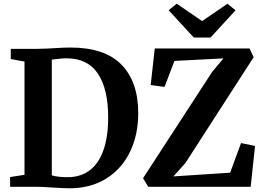

<svg xmlns="http://www.w3.org/2000/svg" viewBox="-20 -1006 1420 1034"><path d="M112 -64.5V-674.5L38 -688V-743H180.5Q206 -743 234.2 -744.5Q262.5 -746 271 -746.5Q322 -750 359 -750Q544.5 -750 634.5 -657.5Q724.5 -565 724.5 -396.5Q724.5 -279 679.5 -187Q634.5 -95 550.8 -43.5Q467 8 354.5 8Q326.5 8 263.5 4Q203.5 0 182.5 0H34.5V-52.5ZM259 -61.5Q295 -51 350 -52Q415 -53 462.8 -88.5Q510.5 -124 536.5 -195.8Q562.5 -267.5 562.5 -374.5Q562.5 -526 507.5 -609Q452.5 -692 337 -692Q321.5 -692 305.5 -690.2Q289.5 -688.5 277 -687L259 -685ZM750.5 -46.5 1123 -619.5 1183.5 -691.5 919.5 -678 866 -538 791.5 -548 813.5 -745H1324L1346 -698L978.5 -128L914 -56L1219.5 -76L1278 -235.5L1353.5 -220L1330 0H778ZM888 -951 932 -986 1068.5 -892.5 1205 -986 1248.5 -950.5 1114 -804H1023.5Z"/></svg>

Font: Merriweather Text
Style: Bold
Weight: 700
Designer: Eben Sorkin
Foundry: Eben Sorkin
Version: Version 2.100